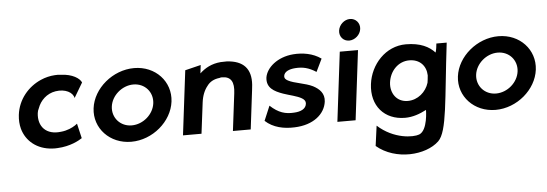

<svg xmlns="http://www.w3.org/2000/svg" viewBox="-57 -884 3798 1333"><g transform="rotate(-5 1842.0 -218.0)"><path d="M465 -324 526 -427C514 -456 465 -490 383 -493C369 -495 355 -495 342 -494C308 -492 275 -484 243 -470C154 -431 82 -349 69 -241C65 -206 67 -174 75 -144C99 -57 174 6 280 12C292 13 305 13 317 12C406 8 468 -27 490 -42L466 -145C462 -142 456 -138 451 -134C430 -120 395 -103 352 -99C247 -85 190 -149 201 -242C202 -253 206 -264 211 -274C230 -328 275 -372 337 -382C406 -393 458 -363 465 -324Z M717 -241C726 -318 800 -382 879 -382C959 -382 1015 -318 1006 -241C997 -164 924 -100 844 -100C765 -100 708 -164 717 -241ZM590 -241C573 -103 682 13 831 13C980 13 1116 -103 1133 -241C1150 -379 1043 -495 894 -495C745 -495 607 -379 590 -241Z M1664 0 1697 -270C1699 -283 1700 -295 1701 -308C1709 -418 1656 -479 1538 -485C1525 -485 1510 -485 1497 -484C1433 -479 1386 -452 1350 -418L1357 -476L1247 -449L1192 0H1321L1348 -216C1354 -264 1370 -301 1392 -328C1411 -355 1441 -371 1479 -375C1484 -377 1490 -378 1496 -378C1560 -378 1582 -338 1572 -260L1540 0Z M1765 -51C1820 0 1895 15 1968 12C2101 8 2182 -62 2193 -148C2200 -205 2165 -238 2121 -261C2068 -287 1994 -293 1951 -316C1936 -324 1926 -333 1928 -350C1932 -379 1966 -394 2008 -397C2061 -401 2103 -391 2154 -358L2197 -447C2140 -488 2068 -499 2003 -494C1891 -485 1815 -417 1804 -350C1795 -278 1848 -250 1910 -228C1953 -213 2005 -203 2037 -184C2052 -175 2063 -164 2061 -144C2057 -109 2021 -92 1974 -90C1915 -86 1866 -99 1808 -153Z M2335 -629C2330 -588 2359 -555 2399 -555C2439 -555 2477 -588 2482 -629C2487 -670 2457 -704 2417 -704C2377 -704 2340 -670 2335 -629ZM2395 0 2454 -484H2327L2268 0Z M2768 -102C2690 -102 2647 -167 2656 -241C2666 -319 2724 -382 2802 -382C2874 -382 2919 -335 2921 -267L2918 -237L2915 -216C2896 -153 2838 -102 2768 -102ZM2953 196C3020 132 3024 -89 3072 -482H3000C2999 -470 2995 -435 2989 -420C2951 -462 2890 -495 2788 -495C2646 -495 2540 -376 2523 -241C2504 -90 2596 13 2739 13C2793 13 2842 -5 2888 -29C2888 -29 2888 113 2826 137C2784 153 2648 151 2537 50L2518 190C2649 301 2861 284 2953 196Z M3256 -241C3265 -318 3339 -382 3418 -382C3498 -382 3554 -318 3545 -241C3536 -164 3463 -100 3383 -100C3304 -100 3247 -164 3256 -241ZM3129 -241C3112 -103 3221 13 3370 13C3519 13 3655 -103 3672 -241C3689 -379 3582 -495 3433 -495C3284 -495 3146 -379 3129 -241Z"/></g></svg>

Font: Bluebird
Style: Obl
Weight: 400
Designer: Jasper
Foundry: Cannot Into Space Fonts
Version: Version 0.98